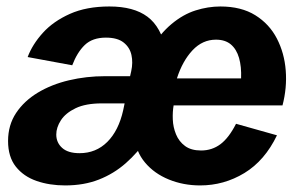

<svg xmlns="http://www.w3.org/2000/svg" viewBox="-20 -560 934 593"><path d="M181.2 12.7Q132.8 12.7 92.8 -1.2Q52.7 -15.1 28.8 -45.4Q4.9 -75.7 4.9 -124.5Q4.9 -173.8 29.8 -211.2Q54.7 -248.5 96.9 -273.9Q139.2 -299.3 192.9 -312Q246.6 -324.7 304.7 -324.7H381.8L385.3 -340.3Q391.1 -366.7 386 -390.1Q380.9 -413.6 361.8 -428.7Q342.8 -443.8 307.1 -443.8Q265.6 -443.8 241.9 -421.1Q218.3 -398.4 203.1 -358.4L65.4 -383.8Q80.1 -422.9 112.3 -458.5Q144.5 -494.1 195.8 -517.1Q247.1 -540 317.9 -540Q393.1 -540 435.5 -508.3Q478 -476.6 492.7 -404.8H442.4Q474.1 -456.1 509.8 -485.8Q545.4 -515.6 584 -527.8Q622.6 -540 660.6 -540Q725.1 -540 768.6 -512.9Q812 -485.8 835.2 -440.9Q858.4 -396 862.5 -342.3Q866.7 -288.6 852.5 -234.4H448.2L526.9 -267.6Q520 -256.3 516.4 -235.6Q512.7 -214.8 513.7 -190.9Q514.6 -167 523.7 -145Q532.7 -123 551.5 -109.1Q570.3 -95.2 601.1 -95.2Q634.8 -95.2 660.9 -114.7Q687 -134.3 709 -177.7L835.4 -142.1Q797.9 -64 734.9 -25.6Q671.9 12.7 598.1 12.7Q546.4 12.7 501.5 -5.6Q456.5 -23.9 428 -57.9Q399.4 -91.8 396 -137.2L436 -132.8Q405.8 -88.9 368.7 -56.2Q331.5 -23.4 285.4 -5.4Q239.3 12.7 181.2 12.7ZM225.6 -86.9Q276.4 -86.9 311.3 -121.6Q346.2 -156.2 360.4 -219.2L378.4 -305.7L431.2 -240.7H294.9Q244.6 -240.7 213.6 -225.8Q182.6 -210.9 168.2 -188.7Q153.8 -166.5 153.8 -144.5Q153.8 -119.6 171.9 -103.3Q189.9 -86.9 225.6 -86.9ZM526.4 -317.9H724.6Q726.1 -354 718.3 -381.1Q710.4 -408.2 692.9 -422.9Q675.3 -437.5 647 -437.5Q605.5 -437.5 574.7 -404.8Q543.9 -372.1 526.4 -317.9Z"/></svg>

Font: Schibsted Grotesk
Style: Bold Italic
Weight: 700
Italic angle: -12°
Designer: Bakken & Baeck AS, Henrik Kongsvoll
Foundry: Schibsted ASA
Version: Version 1.100;gftools[0.9.25]